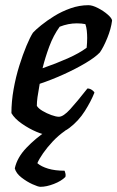

<svg xmlns="http://www.w3.org/2000/svg" viewBox="-20 -520 452 740"><path d="M164 0Q149 0 120.5 -12Q92 -24 64 -43.5Q36 -63 24 -84Q24 -129 32.5 -176.5Q41 -224 54.5 -267Q68 -310 82 -343.5Q96 -377 107 -394Q117 -405 138.5 -422.5Q160 -440 189 -458Q218 -476 252 -488Q286 -500 321 -500Q336 -500 357.5 -489Q379 -478 395 -464Q411 -450 412 -441Q408 -409 393.5 -373.5Q379 -338 365 -318Q347 -299 309 -276.5Q271 -254 224.5 -233Q178 -212 133 -197Q127 -164 124.5 -145.5Q122 -127 122 -112Q128 -102 144 -92.5Q160 -83 178 -76.5Q196 -70 207 -70Q224 -70 250.5 -99Q277 -128 317 -179Q326 -179 334 -173.5Q342 -168 344 -163Q331 -130 307 -92Q283 -54 247.5 -27Q212 0 164 0ZM144 -257Q196 -275 241 -295Q286 -315 314 -336Q316 -356 316 -374Q316 -388 314.5 -402Q313 -416 309 -427Q295 -430 276 -430Q243 -430 210 -417Q186 -384 170 -341Q154 -298 144 -257ZM136 200Q127 200 105 190Q83 180 62.5 164Q42 148 37 129Q46 87 82 49.5Q118 12 158 -14L231 -16Q205 2 183 25.5Q161 49 145.5 71.5Q130 94 124 109Q139 122 165.5 130Q192 138 229 138Q230 142 232 148Q234 154 232 162Q216 178 187.5 189Q159 200 136 200Z"/></svg>

Font: Texturina SemiBold
Style: Italic
Weight: 600
Italic angle: -11°
Designer: Guillermo Torres Carreño
Foundry: Omnibus-Type
Version: Version 1.002; ttfautohint (v1.8.3)